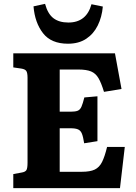

<svg xmlns="http://www.w3.org/2000/svg" viewBox="-20 -977 705 997"><path d="M49 0V-73L92 -81Q111 -84 117 -93.5Q123 -103 123 -132V-573Q123 -599 116.5 -608.5Q110 -618 90 -621L49 -627V-700H577L611 -515L520 -500Q506 -546 491.5 -571Q477 -596 453 -606Q429 -616 387 -616H290V-397H347Q371 -397 383.5 -402Q396 -407 403 -423Q410 -439 418 -471L486 -477V-244L417 -233Q412 -266 405.5 -282.5Q399 -299 385.5 -305Q372 -311 346 -311H290V-85H405Q448 -85 472 -96.5Q496 -108 510 -136Q524 -164 536 -214H628L603 0ZM333 -750Q246 -750 203.5 -804.5Q161 -859 154 -944L214 -957Q228 -905 257.5 -882.5Q287 -860 335 -860Q429 -860 455 -955L514 -943Q509 -888 487.5 -844.5Q466 -801 427.5 -775.5Q389 -750 333 -750Z"/></svg>

Font: Literata 12pt
Style: Bold
Weight: 700
Designer: Latin by Veronika Burian and Jose Scaglione. Greek by Irene Vlachou. Cyrillic by Vera Evstafieva.
Foundry: TypeTogether
Version: Version 3.002